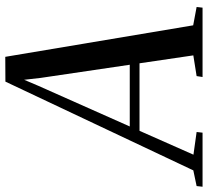

<svg xmlns="http://www.w3.org/2000/svg" viewBox="-118 -738 788 728"><g transform="rotate(-90 276.0 -374.0)"><path d="M-68 0 -65.5 -22.5 -6 -35 330.5 -747.5 424.5 -748 544 -35.5 613.5 -22.5 611 0H348L351.5 -22.5L430 -35L400 -239H144L53.5 -34.5L139.5 -22.5L137 0ZM160.5 -276H394.5L344.5 -614.5L337.5 -676.5L315 -623.5Z"/></g></svg>

Font: Merriweather 120pt
Style: Italic
Weight: 400
Italic angle: -7.8°
Version: Version 2.101